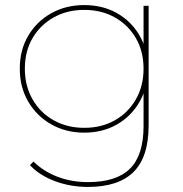

<svg xmlns="http://www.w3.org/2000/svg" viewBox="-20 -540 723 757"><path d="M327 197Q257 197 196 174Q135 151 98 111L112 97Q152 136 207 157Q262 178 327 178Q439 178 492.5 125Q546 72 546 -43V-209L556 -269L546 -329V-517H566V-46Q566 79 506.5 138Q447 197 327 197ZM312 -17Q240 -17 182.5 -49.5Q125 -82 91.5 -139Q58 -196 58 -269Q58 -343 91.5 -399.5Q125 -456 182.5 -488Q240 -520 312 -520Q385 -520 441.5 -488Q498 -456 530.5 -399.5Q563 -343 563 -269Q563 -196 530.5 -139Q498 -82 441.5 -49.5Q385 -17 312 -17ZM312 -36Q380 -36 432.5 -65.5Q485 -95 515.5 -148Q546 -201 546 -269Q546 -338 515.5 -390Q485 -442 432.5 -471.5Q380 -501 312 -501Q245 -501 192 -471.5Q139 -442 108.5 -390Q78 -338 78 -269Q78 -201 108.5 -148Q139 -95 192 -65.5Q245 -36 312 -36Z"/></svg>

Font: Montserrat Alternates Thin
Style: Regular
Weight: 100
Designer: Julieta Ulanovsky
Foundry: Julieta Ulanovsky
Version: Version 9.000